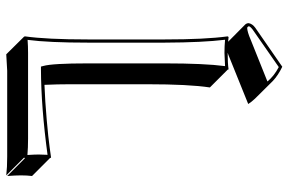

<svg xmlns="http://www.w3.org/2000/svg" viewBox="-174 -686 918 611"><g transform="rotate(90 285.5 -380.0)"><path d="M247.6 -388.7V-143.6Q247.6 -104 249.5 -62Q301.8 -64 359.9 -69.1Q418 -74.2 449.2 -78.6L481 -83L482.9 -79.1L539.6 -22.5Q537.6 -6.3 537.6 12.7Q537.6 29.3 539.6 56.6L482.9 0L481 2.9L537.6 59.6Q512.7 56.6 477.5 56.6H204.6L152.3 59.6L96.2 2.9L95.2 0Q105 -68.4 105 -200.2V-444.8Q105 -573.7 95.2 -645L97.2 -647.9Q103.5 -647 112.3 -646.5L57.1 -701.2Q53.2 -706.1 53.2 -711.9Q55.2 -723.6 67.9 -732.9L191.9 -818.8Q219.2 -805.7 237.3 -788.6L293.5 -731.9Q303.7 -721.2 310.5 -710.4L166.5 -652.3Q155.3 -647.5 147.5 -645H147.9Q181.2 -645 200.2 -647.9L201.2 -645L257.8 -588.4Q247.6 -521.5 247.6 -388.7ZM192.9 -807.6 73.7 -724.6Q63 -716.3 63 -711.9Q64.9 -708 67.9 -707Q81.1 -707.5 106 -718.3L238.8 -771.5Q221.2 -793 192.9 -807.6ZM181.2 -444.8Q181.2 -570.8 189.9 -636.7Q168.9 -635.3 147.9 -634.8Q126.5 -634.8 106 -636.7Q114.7 -565.9 115.2 -444.8V-200.2Q115.2 -75.7 106.4 -8.3Q126 -9.8 147.9 -9.8H420.9Q449.7 -9.8 472.7 -7.8Q471.2 -31.2 471.2 -43.9Q471.2 -56.2 472.2 -71.8Q321.3 -51.3 199.2 -50.8H191.4L189.5 -58.1Q181.2 -87.4 181.2 -200.2Z"/></g></svg>

Font: Linux Biolinum Shadow O
Style: Regular
Weight: 400
Designer: Philipp H. Poll
Foundry: Philipp H. Poll
Version: Version 1.0.4